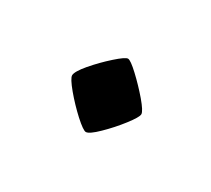

<svg xmlns="http://www.w3.org/2000/svg" viewBox="-41 -353 239 217"><g transform="rotate(30 79.0 -245.0)"><path d="M79.6 -293.5Q83 -293.5 93.8 -283.4Q104.5 -273.4 114.3 -262Q124 -250.5 124 -246.6Q124 -242.7 114.7 -230.7Q105.5 -218.8 94.7 -208.3Q84 -197.8 79.6 -197.8Q76.2 -197.8 64.9 -208Q53.7 -218.3 43.9 -230Q34.2 -241.7 34.2 -245.6Q34.2 -250.5 43.9 -262Q53.7 -273.4 64.9 -283.4Q76.2 -293.5 79.6 -293.5Z"/></g></svg>

Font: Lateef ExtraLight
Style: Regular
Weight: 200
Designer: SIL International
Foundry: SIL International
Version: Version 4.200